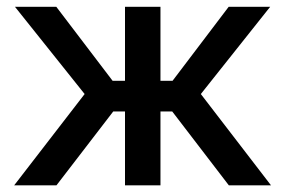

<svg xmlns="http://www.w3.org/2000/svg" viewBox="-20 -556 855 576"><path d="M22.5 0 233.9 -273.9 24.9 -535.6H148.9L317.9 -313.5H355V-535.6H461.4V-313.5H497.6L666 -535.6H790.5L582.5 -273.9L793 0H666.5L496.6 -221.7H461.4V0H355V-221.7H319.8L149.4 0Z"/></svg>

Font: Inter 20pt Medium
Style: Regular
Weight: 500
Version: Version 4.001;git-66647c0bb